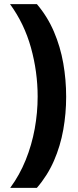

<svg xmlns="http://www.w3.org/2000/svg" viewBox="-20 -746 376 924"><path d="M298.4 -280.1Q298.4 -200.1 284.5 -121.6Q270.5 -43.1 239.5 28Q208.5 99 157.5 158H29.2Q74.6 96.2 103.7 23.9Q132.9 -48.4 147.1 -126.3Q161.2 -204.1 161.2 -281.1Q161.2 -400.1 129.1 -516.2Q96.9 -632.2 28.2 -726.2H157.5Q208.5 -666.2 239.5 -593.7Q270.5 -521.2 284.5 -441.6Q298.4 -362.1 298.4 -280.1Z"/></svg>

Font: Noto Sans Symbols
Style: Regular
Weight: 400
Designer: Monotype Design Team
Foundry: Monotype Imaging Inc.
Version: Version 2.002